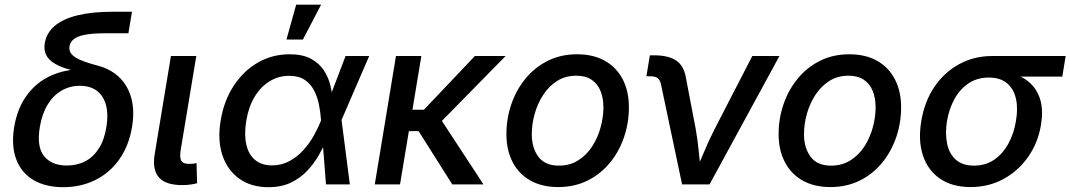

<svg xmlns="http://www.w3.org/2000/svg" viewBox="-20 -777 4510 809"><path d="M246.1 11.7Q172.4 11.7 121.3 -18.3Q70.3 -48.3 48.6 -105.2Q26.9 -162.1 39.6 -241.2Q53.2 -321.8 93.5 -376.2Q133.8 -430.7 194.1 -458Q254.4 -485.4 328.1 -485.4L325.7 -471.2Q286.1 -479 255.1 -489.3Q224.1 -499.5 203.1 -513.9Q182.1 -528.3 173.1 -548.6Q164.1 -568.8 168.9 -596.7Q176.3 -638.7 210.7 -668Q245.1 -697.3 306.4 -712.4Q367.7 -727.5 455.1 -727.5H536.1L521 -636.7H421.4Q370.1 -636.7 338.4 -630.6Q306.6 -624.5 291.3 -612.3Q275.9 -600.1 272.9 -582Q270.5 -567.4 276.9 -555.9Q283.2 -544.4 298.8 -534.7Q314.5 -524.9 338.9 -516.4Q363.3 -507.8 397 -499Q432.6 -489.3 462.2 -468.3Q491.7 -447.3 511.5 -415.3Q531.2 -383.3 538.3 -340.3Q545.4 -297.4 536.6 -243.2Q523.4 -163.6 483.2 -106.2Q442.9 -48.8 381.8 -18.6Q320.8 11.7 246.1 11.7ZM261.2 -79.6Q305.2 -79.6 339.6 -97.7Q374 -115.7 397.2 -152.6Q420.4 -189.5 428.7 -244.6Q440.9 -325.7 410.6 -370.6Q380.4 -415.5 316.9 -415.5Q274.4 -415.5 239.5 -395.3Q204.6 -375 180.9 -336.4Q157.2 -297.9 147.9 -242.2Q133.8 -159.2 165.5 -119.4Q197.3 -79.6 261.2 -79.6Z M747.6 2.9Q677.2 2.9 649.2 -30Q621.1 -63 631.8 -127.4L700.2 -541H807.1L741.7 -147Q736.3 -114.3 743.4 -100.3Q750.5 -86.4 776.9 -86.4Q788.6 -86.4 795.7 -87.4Q802.7 -88.4 808.1 -89.8L810.5 -4.9Q800.3 -2 783.4 0.5Q766.6 2.9 747.6 2.9Z M1110.8 11.7Q1038.1 11.7 988 -24.2Q938 -60.1 917 -123.3Q896 -186.5 909.7 -268.6Q923.3 -352.1 964.4 -415Q1005.4 -478 1066.2 -513.2Q1127 -548.3 1200.2 -548.3Q1254.4 -548.3 1289.1 -530Q1323.7 -511.7 1343.5 -482.2Q1363.3 -452.6 1371.8 -418.2Q1380.4 -383.8 1381.8 -351.6H1417.5L1418.9 -272.9L1454.1 0H1353.5L1332.5 -272Q1330.6 -302.2 1324.2 -334.7Q1317.9 -367.2 1303.7 -395Q1289.6 -422.9 1264.4 -440.2Q1239.3 -457.5 1198.7 -457.5Q1153.3 -457.5 1115.7 -434.3Q1078.1 -411.1 1052.7 -368.9Q1027.3 -326.7 1017.6 -267.6Q1008.3 -210.4 1017.8 -168.2Q1027.3 -126 1054.9 -103Q1082.5 -80.1 1126.5 -80.1Q1166 -80.1 1199 -97.9Q1231.9 -115.7 1257.8 -144Q1283.7 -172.4 1302.2 -205.6Q1320.8 -238.8 1332.5 -269L1436 -541H1535.6L1418 -269L1391.1 -192.4H1358.4Q1344.2 -160.2 1324.2 -124.8Q1304.2 -89.4 1275.4 -58.3Q1246.6 -27.3 1206.3 -7.8Q1166 11.7 1110.8 11.7ZM1187 -610.4 1228 -757.3H1333L1256.3 -610.4Z M1755.4 -541 1665.5 0H1559.1L1648.4 -541ZM2110.4 -541 1799.8 -224.6H1668.9L1683.1 -314.5H1766.1L1981 -541ZM1885.7 0 1741.2 -228.5 1820.8 -299.8 2017.1 0Z M2331.5 11.2Q2263.7 11.2 2214.8 -16.4Q2166 -43.9 2139.9 -94.2Q2113.8 -144.5 2113.8 -211.9Q2113.8 -276.9 2134.3 -337.2Q2154.8 -397.5 2193.6 -445.1Q2232.4 -492.7 2287.6 -520.5Q2342.8 -548.3 2411.6 -548.3Q2480 -548.3 2528.8 -520.8Q2577.6 -493.2 2603.8 -442.9Q2629.9 -392.6 2629.9 -324.7Q2629.9 -259.3 2609.4 -199Q2588.9 -138.7 2549.8 -91.1Q2510.7 -43.5 2455.6 -16.1Q2400.4 11.2 2331.5 11.2ZM2335 -79.1Q2381.3 -79.1 2416.7 -101.6Q2452.1 -124 2475.6 -160.6Q2499 -197.3 2510.7 -240.5Q2522.5 -283.7 2522.5 -324.7Q2522.5 -363.8 2510.3 -393.8Q2498 -423.8 2472.9 -440.9Q2447.8 -458 2408.2 -458Q2361.8 -458 2326.9 -435.5Q2292 -413.1 2268.3 -376.5Q2244.6 -339.8 2232.7 -296.6Q2220.7 -253.4 2220.7 -211.4Q2220.7 -153.8 2248.5 -116.5Q2276.4 -79.1 2335 -79.1Z M2854 0 2765.1 -421.4Q2761.2 -439.9 2751.2 -447.8Q2741.2 -455.6 2720.2 -455.6H2703.6L2718.3 -543.9H2736.8Q2796.4 -543.9 2828.9 -522Q2861.3 -500 2869.6 -452.1L2911.1 -235.4Q2919.9 -185.5 2924.6 -135.7Q2929.2 -85.9 2934.6 -38.1H2904.3Q2925.8 -86.9 2946.3 -136.2Q2966.8 -185.5 2992.2 -235.4L3149.9 -541H3264.2L2969.7 0Z M3478.5 11.2Q3410.6 11.2 3361.8 -16.4Q3313 -43.9 3286.9 -94.2Q3260.7 -144.5 3260.7 -211.9Q3260.7 -276.9 3281.2 -337.2Q3301.8 -397.5 3340.6 -445.1Q3379.4 -492.7 3434.6 -520.5Q3489.7 -548.3 3558.6 -548.3Q3627 -548.3 3675.8 -520.8Q3724.6 -493.2 3750.7 -442.9Q3776.9 -392.6 3776.9 -324.7Q3776.9 -259.3 3756.3 -199Q3735.8 -138.7 3696.8 -91.1Q3657.7 -43.5 3602.5 -16.1Q3547.4 11.2 3478.5 11.2ZM3481.9 -79.1Q3528.3 -79.1 3563.7 -101.6Q3599.1 -124 3622.6 -160.6Q3646 -197.3 3657.7 -240.5Q3669.4 -283.7 3669.4 -324.7Q3669.4 -363.8 3657.2 -393.8Q3645 -423.8 3619.9 -440.9Q3594.7 -458 3555.2 -458Q3508.8 -458 3473.9 -435.5Q3439 -413.1 3415.3 -376.5Q3391.6 -339.8 3379.6 -296.6Q3367.7 -253.4 3367.7 -211.4Q3367.7 -153.8 3395.5 -116.5Q3423.3 -79.1 3481.9 -79.1Z M4069.3 11.2Q3992.7 11.2 3941.4 -23.7Q3890.1 -58.6 3869.1 -121.1Q3848.1 -183.6 3861.8 -266.6Q3875.5 -349.6 3917.2 -411.1Q3959 -472.7 4021.7 -506.8Q4084.5 -541 4160.6 -541H4470.2L4456.1 -454.1H4224.1L4146.5 -450.2Q4097.7 -450.2 4061.3 -426Q4024.9 -401.9 4002 -360.4Q3979 -318.8 3970.2 -267.1Q3961.9 -215.3 3970.5 -172.6Q3979 -129.9 4007.1 -104.5Q4035.2 -79.1 4084 -79.1Q4132.8 -79.1 4169.2 -104.2Q4205.6 -129.4 4229 -172.1Q4252.4 -214.8 4260.7 -267.1Q4270 -319.8 4260.7 -361.1Q4251.5 -402.3 4223.1 -426.3Q4194.8 -450.2 4146.5 -450.2L4150.9 -480Q4206.5 -480 4250.7 -466.1Q4294.9 -452.1 4324 -423.6Q4353 -395 4364.5 -352.1Q4376 -309.1 4366.2 -251Q4354 -175.8 4312.5 -116.5Q4271 -57.1 4208.5 -22.9Q4146 11.2 4069.3 11.2Z"/></svg>

Font: Inter 17pt Medium
Style: Italic
Weight: 500
Italic angle: -9.3988°
Version: Version 4.001;git-66647c0bb